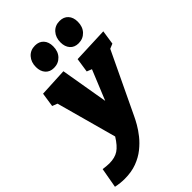

<svg xmlns="http://www.w3.org/2000/svg" viewBox="-358 -911 1269 1269"><g transform="rotate(-45 277.0 -276.5)"><path d="M-59 236 -34 96Q-17 98 -3 99.5Q11 101 24 101Q76 101 109.5 79Q143 57 177 2L61 -421L25 -435L40 -535L240 -545L297 -211L383 -421L348 -435L363 -535L613 -545L598 -445L564 -431L361 -5Q351 17 333 48.5Q315 80 288 114Q261 148 223.5 178Q186 208 136.5 226.5Q87 245 24 245Q-17 245 -59 236ZM212 -604Q174 -604 152.5 -628.5Q131 -653 131 -693Q131 -739 157.5 -768.5Q184 -798 227 -798Q265 -798 287 -774Q309 -750 309 -709Q309 -662 281.5 -633Q254 -604 212 -604ZM442 -604Q404 -604 382.5 -628.5Q361 -653 361 -693Q361 -739 387.5 -768.5Q414 -798 457 -798Q495 -798 517 -774Q539 -750 539 -709Q539 -662 511.5 -633Q484 -604 442 -604Z"/></g></svg>

Font: Bitter Black
Style: Italic
Weight: 900
Italic angle: -9°
Designer: Sol Matas, and Bitter project Authors
Foundry: Sol Matas
Version: Version 2.001